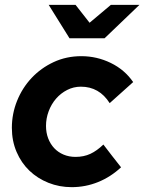

<svg xmlns="http://www.w3.org/2000/svg" viewBox="-20 -762 596 793"><path d="M29 0ZM292 -114Q326 -114 353 -126.5Q380 -139 407 -165Q425 -141 443.5 -117.5Q462 -94 480 -71Q437 -31 385 -10Q333 11 276 11Q225 11 180 -7Q135 -25 101.5 -57Q68 -89 48.5 -134.5Q29 -180 29 -234Q29 -292 50.5 -345.5Q72 -399 110.5 -440Q149 -481 201.5 -505.5Q254 -530 316 -530Q380 -530 437.5 -502Q495 -474 530 -423Q506 -401 481.5 -379.5Q457 -358 433 -336Q390 -404 314 -404Q284 -404 257.5 -390.5Q231 -377 211.5 -354.5Q192 -332 181 -302.5Q170 -273 170 -242Q170 -214 179 -190.5Q188 -167 204 -150Q220 -133 242.5 -123.5Q265 -114 292 -114ZM292 -742 350 -668 438 -742H556L412 -604H267L181 -742Z"/></svg>

Font: Rosa Sans
Style: Bold Italic
Weight: 700
Italic angle: -12°
Designer: Pentagram / MCKL
Foundry: Pentagram / MCKL
Version: Version 1.005;September 16, 2019;FontCreator 11.5.0.2425 64-